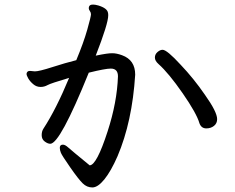

<svg xmlns="http://www.w3.org/2000/svg" viewBox="-20 -780 1040 848"><path d="M891.1 -212.9Q869.1 -212.9 860.8 -235.8Q848.6 -278.8 786.9 -367.9Q725.1 -457 680.2 -497.1Q664.1 -511.2 664.1 -525.9Q664.1 -540 675.5 -550Q687 -560.1 698.2 -560.1Q717.3 -560.1 777.8 -494.1Q835 -434.1 884.8 -361.8Q939 -285.6 939 -253.9Q939 -234.9 925 -223.9Q911.1 -212.9 891.1 -212.9ZM244.1 -127Q244.1 -141.1 257.8 -141.1Q267.6 -141.1 281.2 -128.7Q294.9 -116.2 376 -49.8Q406.7 -49.8 455.1 -199.2Q497.1 -328.1 501 -442.9Q501 -477.1 469.2 -477.1Q445.3 -477.1 372.1 -459Q245.1 -145 202.1 -145Q190.9 -145 177.5 -155Q164.1 -165 164.1 -183.1Q164.1 -200.2 171.9 -211.9Q228 -297.9 285.2 -436Q204.1 -412.1 189.9 -404.1Q175.8 -396 159.2 -396Q141.1 -396 127 -408Q112.8 -419.9 105 -433.3Q97.2 -446.8 97.2 -454.1Q99.1 -467.3 112.8 -466.8L133.8 -464.8Q152.8 -464.8 210.4 -483.4Q268.1 -502 316.9 -514.2Q349.1 -591.3 365.5 -649.2Q381.8 -707 381.8 -716.8Q381.8 -724.6 377 -731.2Q372.1 -737.8 372.1 -743.2Q372.1 -760.3 391.1 -759.8Q399.9 -759.8 414.1 -755.9Q454.1 -743.7 457 -723.1Q458 -720.2 458 -711.9Q458 -675.8 402.8 -534.2Q456.1 -545.4 476.1 -544.9Q495.1 -544.9 519 -536.1Q577.1 -515.1 577.1 -450.2Q564 -242.2 499 -89.8Q470.2 -23.9 441.2 12Q412.1 47.9 387.9 47.9Q363.8 47.9 345.5 30Q327.1 12.2 290.5 -40.3Q253.9 -92.8 249 -105Q244.1 -117.2 244.1 -127Z"/></svg>

Font: LXGW WenKai Screen R
Style: Regular
Weight: 400
Designer: Fontworks Inc.
Version: Version 1.235;May 31, 2022